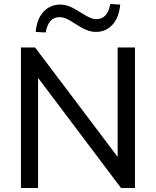

<svg xmlns="http://www.w3.org/2000/svg" viewBox="-20 -943 781 963"><path d="M85 0V-705H156L595 -123H570V-705H657V0H587L148 -583H171V0ZM209 -780 159 -783Q165 -849 198.5 -884.5Q232 -920 282 -920Q306 -920 329.5 -910.5Q353 -901 385 -880Q417 -860 433 -853.5Q449 -847 463 -847Q492 -847 509.5 -866.5Q527 -886 533 -923L583 -920Q577 -855 544 -819Q511 -783 461 -783Q437 -783 412 -793.5Q387 -804 355 -825Q327 -844 310 -850.5Q293 -857 279 -857Q250 -857 233 -837.5Q216 -818 209 -780Z"/></svg>

Font: Nunito Sans 12pt ExtraLight Medium
Style: Regular
Weight: 500
Version: Version 3.101;gftools[0.9.27]